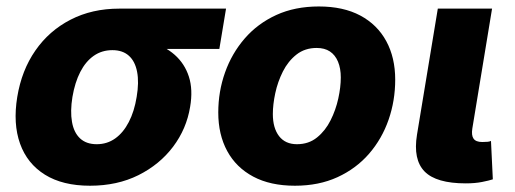

<svg xmlns="http://www.w3.org/2000/svg" viewBox="-20 -573 1617 603"><path d="M262.7 10.3Q176.8 10.3 121.1 -24.4Q65.4 -59.1 43 -121.8Q20.5 -184.6 34.2 -268.6Q47.9 -352.1 91.1 -414.3Q134.3 -476.6 201.7 -511.2Q269 -545.9 354.5 -545.9H689.9L668.9 -419.4H431.2L333 -415.5Q299.8 -415.5 274.4 -397.7Q249 -379.9 232.2 -347.2Q215.3 -314.5 207.5 -268.6Q200.2 -223.6 206.1 -190.2Q211.9 -156.7 231.4 -138.4Q251 -120.1 283.7 -120.1Q316.4 -120.1 341.8 -138.2Q367.2 -156.2 384.5 -189.7Q401.9 -223.1 409.2 -268.6Q417 -314.5 410.6 -347.4Q404.3 -380.4 384.8 -397.9Q365.2 -415.5 333 -415.5L339.8 -456.5Q400.9 -456.5 449 -442.6Q497.1 -428.7 528.6 -400.9Q560.1 -373 573.2 -332.3Q586.4 -291.5 577.1 -237.3Q565.9 -168.5 523.7 -112.3Q481.4 -56.2 414.8 -22.9Q348.1 10.3 262.7 10.3Z M906.2 10.3Q829.1 10.3 775.4 -18.3Q721.7 -46.9 693.6 -98.6Q665.5 -150.4 665.5 -219.7Q665.5 -285.6 686.8 -345.5Q708 -405.3 748.5 -452.1Q789.1 -499 847.7 -525.9Q906.2 -552.7 981.4 -552.7Q1058.1 -552.7 1111.6 -524.2Q1165 -495.6 1193.1 -443.8Q1221.2 -392.1 1221.2 -322.8Q1221.2 -256.8 1200.4 -197Q1179.7 -137.2 1139.2 -90.3Q1098.6 -43.5 1040 -16.6Q981.4 10.3 906.2 10.3ZM912.6 -120.1Q949.7 -120.1 975.8 -141.4Q1002 -162.6 1018.3 -195.3Q1034.7 -228 1042.5 -263.9Q1050.3 -299.8 1050.3 -329.6Q1050.3 -358.4 1041.5 -379.4Q1032.7 -400.4 1016.1 -411.4Q999.5 -422.4 974.6 -422.4Q937.5 -422.4 911.1 -401.6Q884.8 -380.9 868.4 -348.4Q852.1 -315.9 844.5 -280.3Q836.9 -244.6 836.9 -214.8Q836.9 -170.9 856.4 -145.5Q876 -120.1 912.6 -120.1Z M1442.9 2.9Q1350.1 2.9 1313.5 -34.4Q1276.9 -71.8 1289.6 -149.9L1355 -545.9H1525.4L1463.4 -169.4Q1460 -147.9 1467.3 -137.5Q1474.6 -127 1494.6 -127Q1505.4 -127 1511.7 -127.7Q1518.1 -128.4 1522 -130.4L1527.8 -9.8Q1516.1 -5.9 1493.9 -1.5Q1471.7 2.9 1442.9 2.9Z"/></svg>

Font: Inter ExtraBold
Style: Italic
Weight: 800
Italic angle: -9.3988°
Designer: Rasmus Andersson
Foundry: rsms
Version: Version 4.001;git-66647c0bb